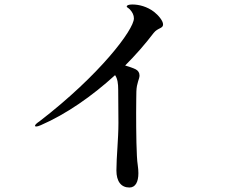

<svg xmlns="http://www.w3.org/2000/svg" viewBox="-20 -802 1040 856"><path d="M667 -749C636 -773 599 -782 570 -782C553 -782 545 -778 545 -773C545 -769 551 -768 559 -760C571 -747 577 -734 577 -720C577 -670 425 -468 156 -261C144 -253 136 -246 136 -241C136 -239 138 -238 142 -238C146 -238 153 -240 162 -244C275 -293 390 -373 493 -467C504 -451 507 -430 507 -401C507 -354 508 -305 508 -254C508 -181 499 -102 499 -42C499 7 520 34 557 34C584 34 597 9 597 -30C597 -41 596 -53 594 -67C588 -102 587 -220 587 -300C587 -348 588 -384 588 -394C589 -432 602 -450 602 -465C602 -478 596 -487 585 -493C573 -499 555 -505 538 -510C584 -556 627 -605 665 -655C684 -679 707 -674 707 -693C707 -710 685 -735 667 -749Z"/></svg>

Font: Shippori Mincho OTF SemiBold
Style: Regular
Weight: 600
Designer: FONTDASU
Foundry: FONTDASU / Google Inc. / but / Adobe
Version: Version 3.300;hotconv 1.0.109;makeotfexe 2.5.65596